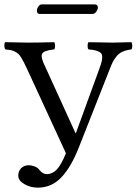

<svg xmlns="http://www.w3.org/2000/svg" viewBox="-20 -841 630 883"><path d="M64 -33.2Q64 -54.2 77.4 -67.6Q90.8 -81.1 112.8 -81.1Q124.5 -81.1 138.4 -75.9Q152.3 -70.8 159.2 -62Q176.3 -40 194.8 -40Q220.2 -40 240.7 -61Q261.2 -82 283.2 -136.2L105 -522.9Q95.2 -543.5 89.8 -554.2Q84.5 -564.9 77.1 -576.7Q69.8 -588.4 64 -593.5Q58.1 -598.6 49.1 -603.5Q40 -608.4 29.8 -610.4Q19.5 -612.3 4.9 -613.8Q0.5 -618.2 0 -630.4Q-0.5 -642.6 3.9 -647Q72.3 -645 107.9 -645Q154.8 -645 229 -647Q233.4 -642.6 233.4 -630.4Q233.4 -618.2 229 -613.8Q180.2 -608.9 173.3 -592.8Q166.5 -576.7 188 -534.2L327.1 -229H329.1L438 -527.8Q444.8 -546.9 447.5 -558.1Q450.2 -569.3 450 -580.6Q449.7 -591.8 443.1 -597.9Q436.5 -604 422.9 -608.2Q409.2 -612.3 387.2 -613.8Q382.8 -618.2 382.8 -630.4Q382.8 -642.6 387.2 -647Q461.4 -645 496.1 -645Q524.4 -645 584 -647Q588.4 -642.6 588.4 -630.4Q588.4 -618.2 584 -613.8Q560.1 -610.8 543.5 -603.3Q526.9 -595.7 515.6 -581.5Q504.4 -567.4 498.3 -555.2Q492.2 -543 483.9 -521L341.8 -161.1Q307.1 -72.8 262.2 -25.4Q217.3 22 153.8 22Q120.6 22 92.3 5.9Q64 -10.3 64 -33.2ZM405.8 -776.9H162.1Q149.9 -776.9 149.9 -792Q149.9 -801.8 156.5 -811.3Q163.1 -820.8 171.9 -820.8H416Q422.9 -820.8 426.5 -816.4Q430.2 -812 430.2 -807.1Q430.2 -797.4 422.6 -787.1Q415 -776.9 405.8 -776.9Z"/></svg>

Font: Common Serif
Style: Regular
Weight: 400
Designer: Philipp H. Poll, Khaled Hosny
Foundry: Stefan Peev, Context Ltd.
Version: Version 1.026